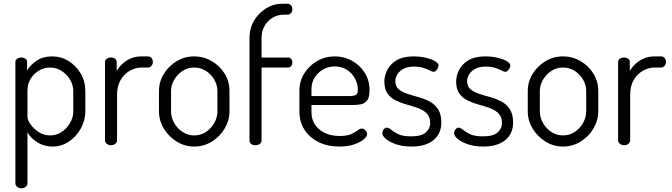

<svg xmlns="http://www.w3.org/2000/svg" viewBox="-20 -783 3620 1035"><path d="M95 232Q82 232 72.5 224Q63 216 63 206V-449Q63 -460 72.5 -466.5Q82 -473 95 -473Q108 -473 117 -466.5Q126 -460 126 -449V-403Q143 -432 177 -455.5Q211 -479 260 -479Q310 -479 350.5 -453.5Q391 -428 415.5 -386Q440 -344 440 -292V-183Q440 -134 415.5 -90Q391 -46 351 -19.5Q311 7 263 7Q217 7 181 -16Q145 -39 128 -70V206Q128 216 118.5 224Q109 232 95 232ZM251 -53Q284 -53 312 -71.5Q340 -90 357.5 -120Q375 -150 375 -183V-292Q375 -324 358 -353Q341 -382 312.5 -400.5Q284 -419 249 -419Q219 -419 191.5 -403.5Q164 -388 146 -360Q128 -332 128 -292V-152Q128 -137 144 -113.5Q160 -90 188 -71.5Q216 -53 251 -53Z M578 0Q565 0 555.5 -8Q546 -16 546 -26V-449Q546 -460 555.5 -466.5Q565 -473 578 -473Q591 -473 600 -466.5Q609 -460 609 -449V-400Q620 -420 639 -438Q658 -456 684 -467.5Q710 -479 743 -479H778Q789 -479 796.5 -470.5Q804 -462 804 -449Q804 -437 796.5 -428Q789 -419 778 -419H743Q710 -419 679.5 -401.5Q649 -384 630 -351.5Q611 -319 611 -273V-26Q611 -16 601.5 -8Q592 0 578 0Z M1027 7Q976 7 933 -19.5Q890 -46 863.5 -89.5Q837 -133 837 -183V-292Q837 -342 863 -384.5Q889 -427 932 -453Q975 -479 1027 -479Q1078 -479 1121.5 -453.5Q1165 -428 1191 -386Q1217 -344 1217 -292V-183Q1217 -134 1191 -90Q1165 -46 1121.5 -19.5Q1078 7 1027 7ZM1027 -53Q1062 -53 1090 -71.5Q1118 -90 1135 -120Q1152 -150 1152 -183V-292Q1152 -324 1135.5 -353Q1119 -382 1090.5 -400.5Q1062 -419 1027 -419Q992 -419 964 -400.5Q936 -382 919 -353Q902 -324 902 -292V-183Q902 -150 919 -120Q936 -90 964.5 -71.5Q993 -53 1027 -53Z M1356 0Q1343 0 1334 -7Q1325 -14 1325 -25V-579Q1325 -630 1349.5 -671.5Q1374 -713 1414.5 -738Q1455 -763 1503 -763H1528Q1542 -763 1549 -754Q1556 -745 1556 -733Q1556 -722 1549 -713Q1542 -704 1528 -704H1511Q1477 -704 1449.5 -687.5Q1422 -671 1406.5 -643.5Q1391 -616 1390 -584V-473H1533Q1544 -473 1550 -465Q1556 -457 1556 -447Q1556 -436 1550 -427.5Q1544 -419 1533 -419H1390V-25Q1390 -14 1380 -7Q1370 0 1356 0Z M1809 7Q1746 7 1697.5 -17Q1649 -41 1621.5 -83.5Q1594 -126 1594 -183V-295Q1594 -345 1620 -387Q1646 -429 1689.5 -454Q1733 -479 1785 -479Q1835 -479 1877.5 -455.5Q1920 -432 1946 -391Q1972 -350 1972 -297Q1972 -258 1959 -241.5Q1946 -225 1926.5 -221Q1907 -217 1885 -217H1659V-180Q1659 -120 1702 -85Q1745 -50 1811 -50Q1851 -50 1873 -60Q1895 -70 1907.5 -80Q1920 -90 1931 -90Q1939 -90 1945.5 -84.5Q1952 -79 1955.5 -72Q1959 -65 1959 -59Q1959 -48 1941 -32Q1923 -16 1889 -4.5Q1855 7 1809 7ZM1659 -265H1859Q1889 -265 1899 -271.5Q1909 -278 1909 -299Q1909 -331 1893.5 -360Q1878 -389 1849.5 -407Q1821 -425 1784 -425Q1750 -425 1721.5 -408.5Q1693 -392 1676 -364.5Q1659 -337 1659 -303Z M2198 7Q2151 7 2116 -5Q2081 -17 2061 -33.5Q2041 -50 2041 -65Q2041 -72 2044 -78.5Q2047 -85 2052.5 -90Q2058 -95 2064 -95Q2075 -95 2088.5 -83.5Q2102 -72 2126.5 -60Q2151 -48 2196 -48Q2253 -48 2276 -69.5Q2299 -91 2299 -119Q2299 -152 2281.5 -170.5Q2264 -189 2235.5 -199.5Q2207 -210 2175.5 -218.5Q2144 -227 2115.5 -240.5Q2087 -254 2069.5 -278Q2052 -302 2052 -343Q2052 -375 2068 -406.5Q2084 -438 2118.5 -458.5Q2153 -479 2210 -479Q2243 -479 2274 -472Q2305 -465 2324.5 -453.5Q2344 -442 2344 -430Q2344 -425 2340.5 -417Q2337 -409 2331 -402.5Q2325 -396 2317 -396Q2309 -396 2295.5 -403.5Q2282 -411 2261 -417.5Q2240 -424 2211 -424Q2175 -424 2153 -411Q2131 -398 2121 -380.5Q2111 -363 2111 -346Q2111 -317 2129 -302Q2147 -287 2175.5 -277.5Q2204 -268 2235.5 -259.5Q2267 -251 2295.5 -236Q2324 -221 2341.5 -194Q2359 -167 2359 -122Q2359 -63 2317 -28Q2275 7 2198 7Z M2585 7Q2538 7 2503 -5Q2468 -17 2448 -33.5Q2428 -50 2428 -65Q2428 -72 2431 -78.5Q2434 -85 2439.5 -90Q2445 -95 2451 -95Q2462 -95 2475.5 -83.5Q2489 -72 2513.5 -60Q2538 -48 2583 -48Q2640 -48 2663 -69.5Q2686 -91 2686 -119Q2686 -152 2668.5 -170.5Q2651 -189 2622.5 -199.5Q2594 -210 2562.5 -218.5Q2531 -227 2502.5 -240.5Q2474 -254 2456.5 -278Q2439 -302 2439 -343Q2439 -375 2455 -406.5Q2471 -438 2505.5 -458.5Q2540 -479 2597 -479Q2630 -479 2661 -472Q2692 -465 2711.5 -453.5Q2731 -442 2731 -430Q2731 -425 2727.5 -417Q2724 -409 2718 -402.5Q2712 -396 2704 -396Q2696 -396 2682.5 -403.5Q2669 -411 2648 -417.5Q2627 -424 2598 -424Q2562 -424 2540 -411Q2518 -398 2508 -380.5Q2498 -363 2498 -346Q2498 -317 2516 -302Q2534 -287 2562.5 -277.5Q2591 -268 2622.5 -259.5Q2654 -251 2682.5 -236Q2711 -221 2728.5 -194Q2746 -167 2746 -122Q2746 -63 2704 -28Q2662 7 2585 7Z M3015 7Q2964 7 2921 -19.5Q2878 -46 2851.5 -89.5Q2825 -133 2825 -183V-292Q2825 -342 2851 -384.5Q2877 -427 2920 -453Q2963 -479 3015 -479Q3066 -479 3109.5 -453.5Q3153 -428 3179 -386Q3205 -344 3205 -292V-183Q3205 -134 3179 -90Q3153 -46 3109.5 -19.5Q3066 7 3015 7ZM3015 -53Q3050 -53 3078 -71.5Q3106 -90 3123 -120Q3140 -150 3140 -183V-292Q3140 -324 3123.5 -353Q3107 -382 3078.5 -400.5Q3050 -419 3015 -419Q2980 -419 2952 -400.5Q2924 -382 2907 -353Q2890 -324 2890 -292V-183Q2890 -150 2907 -120Q2924 -90 2952.5 -71.5Q2981 -53 3015 -53Z M3344 0Q3331 0 3321.5 -8Q3312 -16 3312 -26V-449Q3312 -460 3321.5 -466.5Q3331 -473 3344 -473Q3357 -473 3366 -466.5Q3375 -460 3375 -449V-400Q3386 -420 3405 -438Q3424 -456 3450 -467.5Q3476 -479 3509 -479H3544Q3555 -479 3562.5 -470.5Q3570 -462 3570 -449Q3570 -437 3562.5 -428Q3555 -419 3544 -419H3509Q3476 -419 3445.5 -401.5Q3415 -384 3396 -351.5Q3377 -319 3377 -273V-26Q3377 -16 3367.5 -8Q3358 0 3344 0Z"/></svg>

Font: Dosis ExtraLight
Style: Regular
Weight: 400
Version: Version 3.001; ttfautohint (v1.8.2)